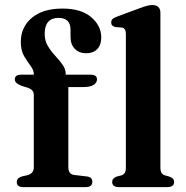

<svg xmlns="http://www.w3.org/2000/svg" viewBox="-20 -764 760 784"><path d="M259 -82Q259 -52 283.5 -49.5L334.5 -43.5Q357 -41 357 -21.5Q357 0 329.5 0H75Q48.5 0 48.5 -20.5Q48.5 -38 71 -44L91.5 -48.5Q118 -55.5 118 -81V-376.5Q118 -386.5 113 -393.2Q108 -400 94 -405.5L69.5 -413Q52.5 -420 46.5 -426Q40.5 -432 40.5 -440Q40.5 -459 66.5 -459H118.5Q118 -478 104.8 -495.2Q91.5 -512.5 78.2 -535.2Q65 -558 65 -592.5Q65 -653.5 110 -691.2Q155 -729 235 -729Q311.5 -729 352.5 -693.8Q393.5 -658.5 393.5 -611.5Q393.5 -580 376.8 -563.2Q360 -546.5 332.5 -546.5Q303 -546.5 285.5 -564.5Q268 -582.5 268 -613V-642.5Q268 -691 218.5 -691Q162.5 -690.5 162.5 -626Q162.5 -597.5 175.5 -576Q188.5 -554.5 205.5 -536.2Q222.5 -518 235.5 -499.8Q248.5 -481.5 248.5 -460V-459H350Q376 -459 376 -440Q376 -426.5 362.5 -417.5Q349 -408.5 319.5 -408.5H259ZM635 -711V-81.5Q635 -65.5 639.5 -58.2Q644 -51 653 -48L671.5 -43Q691 -36.5 691 -21Q691 0 662.5 0H466Q438 0 438 -21Q438 -36 456.5 -43L476 -48Q485 -51 489.5 -58.2Q494 -65.5 494 -81.5V-626Q494 -648.5 477.5 -651.5L451 -653.5Q434 -657.5 434 -672Q434 -680.5 439 -685.8Q444 -691 457.5 -696L549 -730Q569 -737.5 580.8 -740.5Q592.5 -743.5 601.5 -743.5Q635 -743.5 635 -711Z"/></svg>

Font: Fraunces 9pt SemiBold
Style: Regular
Weight: 600
Version: Version 1.000;[b76b70a41]